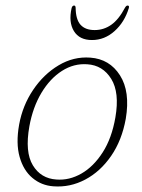

<svg xmlns="http://www.w3.org/2000/svg" viewBox="-20 -665 514 693"><path d="M306 -457Q375.5 -452 413 -393.2Q450.5 -334.5 434 -236.5Q420 -158.5 381 -102Q342 -45.5 287.5 -16.8Q233 12 173 7.5Q129.5 4.5 97 -22.8Q64.5 -50 50.8 -98.8Q37 -147.5 49 -215Q61.5 -284 99.5 -340.5Q137.5 -397 191.5 -429.2Q245.5 -461.5 306 -457ZM184 -17Q230 -13.5 273.8 -38.5Q317.5 -63.5 350.5 -114.8Q383.5 -166 396.5 -241.5Q412 -331 381.5 -380.2Q351 -429.5 295 -433Q246.5 -436.5 203.5 -409Q160.5 -381.5 129.5 -329.8Q98.5 -278 86 -209Q69.5 -116.5 98.5 -68.5Q127.5 -20.5 184 -17ZM321.5 -556.5Q354.5 -556.5 381.5 -575.5Q408.5 -594.5 431 -637Q435.5 -645 440.5 -645Q447.5 -645 445 -636Q429.5 -585 393.5 -552.8Q357.5 -520.5 312 -520.5Q266.5 -520.5 246.8 -552.8Q227 -585 238.5 -636Q241 -645 247.5 -645Q252.5 -645 253 -637Q253.5 -594.5 270.8 -575.5Q288 -556.5 321.5 -556.5Z"/></svg>

Font: Fraunces 9pt S050 Thin
Style: Italic
Weight: 100
Italic angle: -16°
Version: Version 1.000; ttfautohint (v1.8.3)